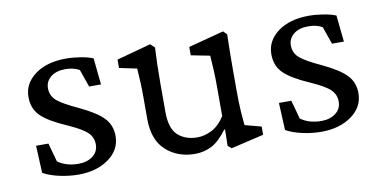

<svg xmlns="http://www.w3.org/2000/svg" viewBox="-46 -454 1143 574"><g transform="rotate(-10 526.0 -167.0)"><path d="M153.8 5.9Q125 5.9 96.2 -0.5Q67.4 -6.8 46.9 -18.1L43 -101.1H80.6L96.2 -44.4Q121.6 -25.9 159.2 -25.9Q185.5 -25.9 202.6 -39.1Q219.7 -52.2 219.7 -74.2Q219.7 -95.7 204.3 -110.6Q189 -125.5 146 -144.5Q90.8 -168.5 68.4 -190.7Q45.9 -212.9 45.9 -248Q45.9 -289.1 81.8 -315.7Q117.7 -342.3 175.8 -342.3Q197.3 -342.3 219.7 -338.6Q242.2 -335 257.8 -328.6L266.1 -248H230L211.4 -301.3Q193.8 -311.5 168.9 -311.5Q140.6 -311.5 124.3 -298.1Q107.9 -284.7 107.9 -264.2Q107.9 -240.7 125.5 -225.8Q143.1 -210.9 189 -189.9Q240.7 -165.5 261.5 -143.3Q282.2 -121.1 282.2 -88.9Q282.2 -46.9 245.6 -20.5Q209 5.9 153.8 5.9Z M667.5 -53.7 717.3 -40.5V-15.6L617.7 7.8L606.9 -1.5L607.9 -50.3L605.5 -51.3Q582 -19 558.6 -6.8Q535.2 5.4 507.3 5.4Q455.1 5.4 419.7 -26.4Q384.3 -58.1 384.3 -122.6V-190.9Q384.3 -212.9 383.3 -234.1Q382.3 -255.4 380.9 -275.9L327.6 -287.1V-312.5L431.6 -340.8L444.3 -328.6Q441.4 -279.8 441.4 -220.7V-132.8Q441.4 -83 464.1 -62.5Q486.8 -42 522.9 -42Q544.4 -42 566.7 -53.2Q588.9 -64.5 606.4 -91.8V-183.1Q606.4 -208.5 605.2 -233.9Q604 -259.3 602.5 -275.9L545.4 -287.1V-312.5L652.8 -340.8L663.6 -330.1Q662.6 -296.4 662.4 -273.4Q662.1 -250.5 662.1 -219.7V-164.6Q662.1 -118.7 664.1 -92.3Q666 -65.9 667.5 -53.7Z M891.1 5.9Q862.3 5.9 833.5 -0.5Q804.7 -6.8 784.2 -18.1L780.3 -101.1H817.9L833.5 -44.4Q858.9 -25.9 896.5 -25.9Q922.9 -25.9 939.9 -39.1Q957 -52.2 957 -74.2Q957 -95.7 941.7 -110.6Q926.3 -125.5 883.3 -144.5Q828.1 -168.5 805.7 -190.7Q783.2 -212.9 783.2 -248Q783.2 -289.1 819.1 -315.7Q855 -342.3 913.1 -342.3Q934.6 -342.3 957 -338.6Q979.5 -335 995.1 -328.6L1003.4 -248H967.3L948.7 -301.3Q931.2 -311.5 906.2 -311.5Q877.9 -311.5 861.6 -298.1Q845.2 -284.7 845.2 -264.2Q845.2 -240.7 862.8 -225.8Q880.4 -210.9 926.3 -189.9Q978 -165.5 998.8 -143.3Q1019.5 -121.1 1019.5 -88.9Q1019.5 -46.9 982.9 -20.5Q946.3 5.9 891.1 5.9Z"/></g></svg>

Font: Lateef Light
Style: Regular
Weight: 300
Designer: SIL International
Foundry: SIL International
Version: Version 4.200